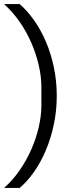

<svg xmlns="http://www.w3.org/2000/svg" viewBox="-25 -780 380 937"><path d="M252 -312Q252 -239 237.5 -171.5Q223 -104 198.5 -46Q174 12 141 59Q108 106 71 137H-5Q36 101 69.5 53Q103 5 127 -49Q151 -103 164 -159Q177 -215 177 -268V-354Q177 -406 164 -462Q151 -518 127.5 -572Q104 -626 70.5 -674Q37 -722 -5 -760H71Q109 -727 142 -680Q175 -633 199.5 -575.5Q224 -518 238 -451Q252 -384 252 -312Z"/></svg>

Font: IBM Plex Sans Arabic
Style: Regular
Weight: 400
Designer: Mike Abbink, Paul van der Laan, Pieter van Rosmalen, Wael Morcos, Khajak Apelian
Foundry: Bold Monday
Version: Version 1.005